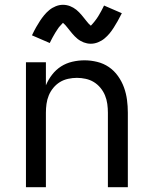

<svg xmlns="http://www.w3.org/2000/svg" viewBox="-20 -779 640 799"><path d="M88 0V-520H171V-424Q181 -448 197 -468.5Q213 -489 234 -502.5Q255 -516 280.5 -522Q306 -528 332 -528Q358 -528 384.5 -521.5Q411 -515 433 -500Q455 -485 471 -462.5Q487 -440 496 -415Q505 -390 508.5 -363.5Q512 -337 512 -310V0H429V-310Q429 -328 426.5 -346.5Q424 -365 417 -382Q410 -399 398 -413.5Q386 -428 370.5 -437.5Q355 -447 336.5 -451Q318 -455 300 -455Q282 -455 263.5 -451Q245 -447 229.5 -437.5Q214 -428 202 -413.5Q190 -399 183 -382Q176 -365 173.5 -346.5Q171 -328 171 -310V0ZM358 -597Q350 -597 342.5 -598.5Q335 -600 328.5 -602.5Q322 -605 315 -609Q308 -613 302.5 -617.5Q297 -622 291 -628Q285 -634 280.5 -639.5Q276 -645 271.5 -650.5Q267 -656 261.5 -663Q256 -670 251.5 -675Q247 -680 242 -684Q240 -682 236 -677.5Q232 -673 230 -671Q228 -669 225.5 -666Q223 -663 221 -659.5Q219 -656 216 -652Q213 -648 210.5 -643.5Q208 -639 205 -634Q202 -629 199 -623.5Q196 -618 193 -612Q190 -606 187 -600L113 -632Q122 -651 130.5 -666Q139 -681 147 -693Q155 -705 164 -716Q173 -727 185 -737Q197 -747 212 -753Q227 -759 242 -759Q250 -759 257.5 -757.5Q265 -756 271.5 -753.5Q278 -751 285 -747Q292 -743 297.5 -738.5Q303 -734 309 -728Q315 -722 319.5 -716.5Q324 -711 328.5 -705.5Q333 -700 338.5 -693Q344 -686 348.5 -681Q353 -676 358 -672Q360 -674 364 -678.5Q368 -683 370 -685.5Q372 -688 374.5 -691Q377 -694 379 -697Q381 -700 384 -704Q387 -708 389.5 -712.5Q392 -717 395 -722Q398 -727 401 -732.5Q404 -738 407 -744Q410 -750 413 -756L487 -724Q478 -706 469.5 -691Q461 -676 453 -663.5Q445 -651 436 -640Q427 -629 415 -619Q403 -609 388 -603Q373 -597 358 -597Z"/></svg>

Font: Zed Sans Extended
Style: Regular
Weight: 400
Width: 7
Designer: Belleve Invis
Foundry: Belleve Invis
Version: Version 1.0.0; ttfautohint (v1.8.4)